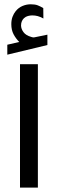

<svg xmlns="http://www.w3.org/2000/svg" viewBox="-20 -867 267 886"><path d="M68.8 -673.3 13.7 -660.6V-614.7L198.7 -659.2V-707L139.2 -694.8Q137.2 -694.3 134.3 -694.3Q130.9 -694.3 128.4 -695.3Q126 -696.3 123.5 -696.8Q99.6 -703.6 88.6 -718.3Q77.6 -732.9 77.1 -749Q77.1 -761.2 81.1 -769.5Q85 -777.8 90.8 -783.2Q98.6 -790.5 109.1 -793.2Q119.6 -795.9 128.4 -795.9Q142.6 -795.9 154.1 -792.7Q165.5 -789.6 180.2 -781.7L179.7 -829.6Q166 -837.9 153.8 -842.5Q141.6 -847.2 121.6 -847.2Q102.1 -847.2 83.7 -839.4Q65.4 -831.5 52.7 -815.9Q43.5 -804.7 37.8 -789.6Q32.2 -774.4 32.2 -755.4Q32.2 -728.5 42.7 -708.7Q53.2 -689 68.8 -673.3ZM72.3 -570.8V-1.4H154.8V-570.8Z"/></svg>

Font: Vazir Variable Regular
Style: Regular
Weight: 400
Designer: Saber Rastikerdar
Foundry: Saber Rastikerdar
Version: Version 30.1.0